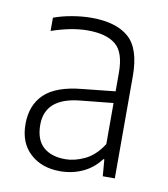

<svg xmlns="http://www.w3.org/2000/svg" viewBox="-59 -797 481 550"><g transform="rotate(10 181.0 -522.0)"><path d="M151 -298Q97.5 -298 64 -328.8Q30.5 -359.5 30.5 -414Q30.5 -469.5 64.5 -501.8Q98.5 -534 173 -541L268.5 -551V-605Q268.5 -665 241 -687Q213.5 -709 160 -709Q113 -709 55 -689V-727.5Q79 -736.5 108.5 -741.5Q138 -746.5 164.5 -746.5Q235.5 -746.5 272.5 -714.8Q309.5 -683 309.5 -602V-305H274.5L270.5 -353.5H267.5Q247 -326 216.8 -312Q186.5 -298 151 -298ZM72.5 -419.5Q72.5 -376.5 95.5 -355.5Q118.5 -334.5 160 -334.5Q187 -334.5 216.5 -348.5Q246 -362.5 268.5 -397.5V-517L174.5 -507.5Q72.5 -498 72.5 -419.5Z"/></g></svg>

Font: Encode Sans Cnd XLt
Style: Regular
Weight: 200
Width: 3
Designer: Multiple Designers
Foundry: Impallari Type
Version: Version 3.002; ttfautohint (v1.8.3) -l 8 -r 50 -G 200 -x 14 